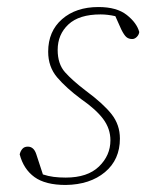

<svg xmlns="http://www.w3.org/2000/svg" viewBox="-20 -513 417 546"><path d="M167 13Q109 13 78 -9.5Q47 -32 36 -74Q38 -83 43.5 -89.5Q49 -96 59 -96Q76 -96 83 -75L102 -17Q117 -12 132.5 -10Q148 -8 167 -8Q229 -8 261.5 -39.5Q294 -71 294 -114Q294 -147 273.5 -174.5Q253 -202 211 -231Q168 -263 142.5 -293Q117 -323 117 -366Q117 -424 156.5 -458.5Q196 -493 260 -493Q312 -493 340.5 -470.5Q369 -448 376 -422Q375 -414 369 -408Q363 -402 356 -402Q346 -402 339.5 -407.5Q333 -413 325 -429L308 -467Q286 -472 266 -472Q205 -472 174.5 -443.5Q144 -415 144 -371Q144 -331 165 -307.5Q186 -284 224 -255Q274 -218 297.5 -188Q321 -158 321 -119Q321 -59 278.5 -23.5Q236 12 167 13Z"/></svg>

Font: Source Serif 4 SmText ExtraLight
Style: Italic
Weight: 200
Italic angle: -12°
Designer: Frank Grießhammer
Foundry: Adobe
Version: Version 4.005;hotconv 1.1.0;makeotfexe 2.6.0